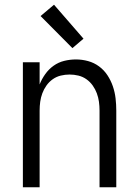

<svg xmlns="http://www.w3.org/2000/svg" viewBox="-20 -794 590 814"><path d="M77 0V-530H148V-436Q157 -459 172 -480Q187 -501 207.5 -515.5Q228 -530 252.5 -536Q277 -542 302 -542Q328 -542 353.5 -535Q379 -528 400 -512.5Q421 -497 435.5 -475Q450 -453 458.5 -428Q467 -403 470 -377Q473 -351 473 -325V0H402V-325Q402 -344 399.5 -362.5Q397 -381 390.5 -398.5Q384 -416 373 -431.5Q362 -447 346.5 -458Q331 -469 312.5 -473.5Q294 -478 275 -478Q256 -478 237.5 -473.5Q219 -469 203.5 -458Q188 -447 177 -431.5Q166 -416 159.5 -398.5Q153 -381 150.5 -362.5Q148 -344 148 -325V0ZM287 -590 152 -726 209 -774 334 -630Z"/></svg>

Font: Lode Term
Style: Regular
Weight: 400
Monospace: yes
Designer: Belleve Invis
Foundry: Belleve Invis
Version: Version 29.2.0